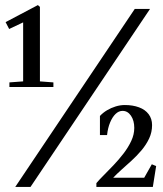

<svg xmlns="http://www.w3.org/2000/svg" viewBox="-20 -735 640 755"><path d="M40 0 510 -700H570L100 0ZM17 -393V-411L71 -415V-647L16 -621L2 -648L129 -715L137 -708V-415L190 -411V-393ZM359 0V-15Q370 -28 388 -46Q406 -64 426.5 -85.5Q447 -107 465.5 -131Q484 -155 496 -180.5Q508 -206 508 -232Q508 -261 495 -280Q482 -299 462 -299Q447 -299 434.5 -287Q422 -275 413 -253.5Q404 -232 401 -204H373V-279Q385 -292 401 -301.5Q417 -311 435 -316.5Q453 -322 471 -322Q502 -322 526.5 -313Q551 -304 564.5 -286Q578 -268 578 -243Q578 -215 566.5 -190.5Q555 -166 536.5 -144Q518 -122 497 -103Q476 -84 457 -67Q438 -50 425 -36H547L577 -89L594 -82L581 0Z"/></svg>

Font: Wittgenstein
Style: Bold
Weight: 700
Designer: Jörg Drees
Foundry: Jörg Drees
Version: Version 1.303; ttfautohint (v1.8.4.7-5d5b)